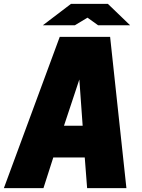

<svg xmlns="http://www.w3.org/2000/svg" viewBox="-60 -970 730 990"><path d="M248 -779.8H507.8L591.8 0H389.2L377 -158.2H214.8L164.1 0H-40ZM326.2 -839.8H161.1L306.2 -950.2H496.1L610.8 -839.8H445.8L391.1 -878.9ZM349.1 -560.1 270 -321.8H366.2Z"/></svg>

Font: Cooper Hewitt
Style: Heavy Italic
Weight: 714
Designer: Village Type and Design LLC
Foundry: Cooper Hewitt Smithsonian Design Museum
Version: 1.000